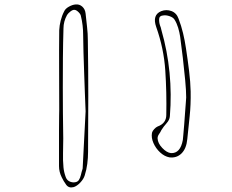

<svg xmlns="http://www.w3.org/2000/svg" viewBox="-20 -782 1040 859"><path d="M245 -292Q245 -381 244.5 -469.5Q244 -558 245 -647Q246 -668 251.5 -690Q257 -712 267 -731Q272 -743 288 -752Q304 -761 318 -762Q335 -764 348 -752.5Q361 -741 363 -721Q366 -692 369.5 -661.5Q373 -631 373 -602Q375 -478 375 -353Q375 -228 374 -103Q374 -76 370.5 -49Q367 -22 359 3Q354 19 339.5 34.5Q325 50 310 55Q288 61 276 44.5Q264 28 256 11Q244 -13 244 -39Q244 -71 244 -113.5Q244 -156 244 -197Q244 -238 244.5 -265Q245 -292 245 -292ZM363 -284Q363 -284 362 -308Q361 -332 359.5 -371.5Q358 -411 356.5 -457Q355 -503 353.5 -547.5Q352 -592 352 -626Q352 -647 349.5 -668.5Q347 -690 342 -710Q341 -718 331.5 -727.5Q322 -737 314 -738Q306 -739 295.5 -731Q285 -723 280 -715Q264 -686 264 -655Q262 -589 261.5 -523Q261 -457 261 -391Q261 -334 261.5 -276.5Q262 -219 263 -162Q263 -130 262 -97.5Q261 -65 264 -33Q266 -12 274 10Q282 32 308 34Q326 34 332.5 24Q339 14 342 0.5Q345 -13 349 -25Q350 -27 350 -32Q353 -95 356.5 -158.5Q360 -222 363 -284ZM833 -373Q834 -313 828.5 -261.5Q823 -210 818 -160Q814 -117 792 -95.5Q770 -74 738 -78Q716 -82 696.5 -100Q677 -118 666.5 -142Q656 -166 660 -188Q662 -196 670 -204.5Q678 -213 685 -216Q724 -230 724 -268Q726 -368 719.5 -466.5Q713 -565 679 -661Q660 -715 701 -732Q724 -741 747 -732.5Q770 -724 779 -698Q791 -667 799 -633.5Q807 -600 812 -566Q820 -514 826 -464.5Q832 -415 833 -373ZM786 -618Q783 -638 777 -658Q771 -678 761 -694Q755 -704 739 -709.5Q723 -715 711 -713Q693 -712 692 -697.5Q691 -683 696 -668Q700 -659 702 -648Q729 -554 738.5 -457Q748 -360 740 -262Q739 -246 725.5 -231Q712 -216 702 -200Q698 -191 691.5 -182Q685 -173 685 -163Q686 -141 706 -120Q726 -99 745 -97Q787 -95 798 -156Q798 -158 800 -177Q802 -196 804 -223.5Q806 -251 808 -278Q810 -305 811.5 -324.5Q813 -344 813 -346Q813 -376 808.5 -423.5Q804 -471 798 -523Q792 -575 786 -618Z"/></svg>

Font: Shizuru
Style: Regular
Weight: 400
Version: Version 1.000